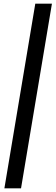

<svg xmlns="http://www.w3.org/2000/svg" viewBox="-20 -810 304 1050"><path d="M4 220 173 -790H264L95 220Z"/></svg>

Font: Figtree Light SemiBold
Style: Italic
Weight: 600
Italic angle: -9.5°
Version: Version 2.001;gftools[0.9.30]